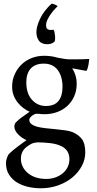

<svg xmlns="http://www.w3.org/2000/svg" viewBox="-20 -741 518 1029"><path d="M272 -518Q264 -510 253.5 -507Q243 -504 234 -504Q202 -504 188.5 -523Q175 -542 175 -569Q175 -598 194.5 -640Q214 -682 256 -721Q261 -722 273 -717Q285 -712 289 -708Q284 -703 274 -692.5Q264 -682 253.5 -667.5Q243 -653 235 -637Q227 -621 227 -605Q227 -593 231.5 -588Q236 -583 242.5 -581.5Q249 -580 255.5 -580.5Q262 -581 266 -582Q270 -579 272 -569Q274 -559 275 -548Q276 -537 275 -528Q274 -519 272 -518ZM367 -375Q378 -358 384.5 -337Q391 -316 391 -292Q391 -254 377 -223.5Q363 -193 339.5 -172Q316 -151 285 -140Q254 -129 220 -129Q213 -129 203 -129.5Q193 -130 186 -131Q176 -132 170.5 -130.5Q165 -129 158 -125Q150 -120 143.5 -113Q137 -106 137 -98Q137 -85 148.5 -76Q160 -67 178 -62Q197 -57 224 -54Q251 -51 278 -48.5Q305 -46 329.5 -42.5Q354 -39 369 -33Q401 -19 419 4.5Q437 28 437 76Q437 113 419 147.5Q401 182 369 209Q337 236 293 252Q249 268 198 268Q166 268 133 261Q100 254 73 238Q46 222 29 196Q12 170 12 132Q12 121 17 105.5Q22 90 30 82Q39 73 51.5 63Q64 53 77 43Q90 33 102 24.5Q114 16 122 10Q110 5 98.5 -3Q87 -11 77.5 -20.5Q68 -30 62.5 -41Q57 -52 57 -62Q57 -77 65 -85Q82 -102 97.5 -113Q113 -124 139 -142Q121 -150 104.5 -162.5Q88 -175 74.5 -192Q61 -209 53 -230Q45 -251 45 -277Q45 -313 59 -343.5Q73 -374 96 -396Q119 -418 150 -430Q181 -442 216 -442Q255 -442 288 -432Q332 -423 352 -423Q372 -423 387 -423Q403 -423 423.5 -423.5Q444 -424 458 -425Q458 -423 457 -414.5Q456 -406 454.5 -396Q453 -386 450 -376Q447 -366 443 -361ZM352 112Q352 65 312 44Q285 30 248.5 26Q212 22 183 22Q175 22 163.5 24.5Q152 27 144 32Q136 37 127 43Q118 49 110 58Q102 67 97 79.5Q92 92 92 110Q92 132 101.5 151.5Q111 171 128.5 186Q146 201 171 209.5Q196 218 228 218Q254 218 276.5 210Q299 202 316 188Q333 174 342.5 154.5Q352 135 352 112ZM226 -173Q272 -173 293.5 -200Q315 -227 315 -275Q315 -332 289 -366Q263 -400 215 -400Q169 -400 145 -374Q121 -348 121 -300Q121 -240 151 -206.5Q181 -173 226 -173Z"/></svg>

Font: Lusitana
Style: Regular
Weight: 400
Designer: Ana Paula Megda
Foundry: Ana Paula Megda
Version: Version 1.000; ttfautohint (v1.1) -l 8 -r 50 -G 200 -x 14 -D